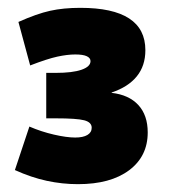

<svg xmlns="http://www.w3.org/2000/svg" viewBox="-20 -756 440 490"><path d="M179 -286Q139 -286 99.5 -294.5Q60 -303 18 -322L55 -433Q85 -420 117.5 -412.5Q150 -405 172 -405Q192 -405 203 -411.5Q214 -418 214 -430Q214 -444 195 -449Q176 -454 122 -454H98V-570H122Q165 -570 188 -578Q211 -586 211 -600Q211 -608 201.5 -612.5Q192 -617 172 -617Q152 -617 126.5 -611.5Q101 -606 57 -589L27 -700Q74 -721 108 -728.5Q142 -736 185 -736Q268 -736 309.5 -709Q351 -682 351 -628Q351 -588 329 -561Q307 -534 265 -520V-519Q309 -514 333 -488Q357 -462 357 -418Q357 -357 309.5 -321.5Q262 -286 179 -286Z"/></svg>

Font: M PLUS 2 Black
Style: Regular
Weight: 900
Designer: Coji Morishita
Foundry: UNDERFOREST DESIGN
Version: Version 1.001